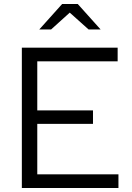

<svg xmlns="http://www.w3.org/2000/svg" viewBox="-20 -938 659 958"><path d="M89 0V-700H567V-632H166V-387H444V-320H166V-68H571V0ZM422 -791 328 -875 235 -791H176L290 -918H368L482 -791Z"/></svg>

Font: Red Hat Text VF
Style: Regular
Weight: 400
Designer: Pentagram, MCKL
Foundry: Pentagram, MCKL
Version: Version 1.023